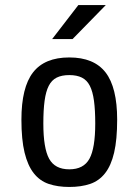

<svg xmlns="http://www.w3.org/2000/svg" viewBox="-20 -735 550 762"><path d="M445 -260Q445 -181 433 -129.5Q421 -78 397 -47.5Q373 -17 337.5 -5Q302 7 255 7Q209 7 173.5 -5Q138 -17 114 -47.5Q90 -78 77.5 -129.5Q65 -181 65 -260Q65 -388 111 -447.5Q157 -507 255 -507Q353 -507 399 -447.5Q445 -388 445 -260ZM358 -245Q358 -298 353 -335Q348 -372 336.5 -394.5Q325 -417 305 -427Q285 -437 255 -437Q225 -437 205 -427Q185 -417 173.5 -394.5Q162 -372 157 -335Q152 -298 152 -245Q152 -147 175 -105Q198 -63 255 -63Q312 -63 335 -105Q358 -147 358 -245ZM187 -580 291 -715H400L268 -580Z"/></svg>

Font: Share
Style: Regular
Weight: 400
Designer: Ralph du Carrois
Version: Version 1.001